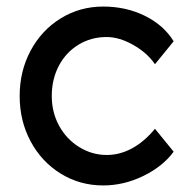

<svg xmlns="http://www.w3.org/2000/svg" viewBox="-20 -556 575 586"><path d="M40 -263Q40 -339 73.5 -401.5Q107 -464 165.5 -500Q224 -536 295 -536Q365 -536 422.5 -507.5Q480 -479 510 -430L453 -360Q429 -395 386.5 -419Q344 -443 305 -443Q258 -443 219.5 -419.5Q181 -396 159.5 -355Q138 -314 138 -263Q138 -213 160.5 -172Q183 -131 222 -107Q261 -83 306 -83Q346 -83 383.5 -103.5Q421 -124 453 -163L510 -93Q477 -48 417.5 -19Q358 10 295 10Q224 10 165.5 -26Q107 -62 73.5 -124.5Q40 -187 40 -263Z"/></svg>

Font: Easer Grotesk Variable
Style: Regular
Weight: 400
Designer: Boardeaser, Bonnie Shaver-Troup, Thomas Jockin
Foundry: Lexend
Version: Version 1.001;Glyphs 3.1.2 (3151)